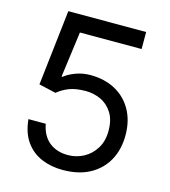

<svg xmlns="http://www.w3.org/2000/svg" viewBox="-110 -815 811 914"><g transform="rotate(15 295.5 -358.5)"><path d="M154.8 -335.9 71 -355.1 113.6 -727.3H497.2V-643.5H193.2L163 -418.3H168Q187.5 -435 222.1 -448Q256.7 -460.9 294 -460.9Q365.1 -460.9 418 -432Q470.9 -403.1 500.2 -350.3Q529.5 -297.6 529.5 -226.9Q529.5 -157 500.4 -103.7Q471.2 -50.4 416 -20.2Q360.8 9.9 282.7 9.9Q225.1 9.9 177.7 -10.1Q130.3 -30.2 100 -72.6Q69.6 -115.1 63.2 -181.8H148.4Q159.8 -123.2 196.6 -94.1Q233.3 -65 288 -65Q329.5 -65 365.6 -84.3Q401.6 -103.7 423.8 -139.9Q446 -176.1 446 -225.9Q446 -280.9 423.8 -315.3Q401.6 -349.8 366.7 -365.8Q331.7 -381.7 294 -381.7Q244 -381.7 211.6 -369.1Q179.3 -356.5 154.8 -335.9Z"/></g></svg>

Font: Interface
Style: Regular
Weight: 400
Designer: Rasmus Andersson
Foundry: rsms
Version: Version 1.8